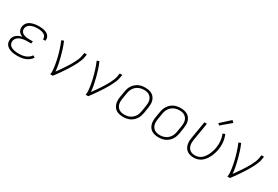

<svg xmlns="http://www.w3.org/2000/svg" viewBox="63 -1782 4074 2816"><g transform="rotate(30 2100.0 -374.0)"><path d="M261 8Q234 8 207.5 5.5Q181 3 156.5 -4Q132 -11 109.5 -23.5Q87 -36 71 -55Q55 -74 49.5 -99.5Q44 -125 48 -152Q52 -175 64 -196.5Q76 -218 96 -233Q116 -248 138.5 -257.5Q161 -267 184 -273Q164 -280 147 -292Q130 -304 119 -321Q108 -338 105 -359.5Q102 -381 106 -403Q109 -425 120.5 -445.5Q132 -466 150.5 -481Q169 -496 190.5 -505Q212 -514 234 -519Q256 -524 277.5 -526Q299 -528 321 -528Q344 -528 366.5 -526Q389 -524 410.5 -518.5Q432 -513 451.5 -503Q471 -493 485 -477.5Q499 -462 505.5 -440.5Q512 -419 508 -396Q508 -395 508 -393.5Q508 -392 507 -390H465Q465 -391 465 -392Q465 -393 466 -395Q468 -412 462.5 -427.5Q457 -443 446 -454Q435 -465 420 -472Q405 -479 388.5 -483Q372 -487 355 -488.5Q338 -490 321 -490Q304 -490 286.5 -488.5Q269 -487 252 -483.5Q235 -480 218 -473.5Q201 -467 185.5 -456Q170 -445 160 -429.5Q150 -414 147 -397Q144 -378 148 -361Q152 -344 163 -331Q174 -318 189 -310Q204 -302 221 -297.5Q238 -293 255.5 -291.5Q273 -290 292 -290H353L347 -251H285Q266 -251 246.5 -249.5Q227 -248 207.5 -244Q188 -240 169 -233Q150 -226 133 -214Q116 -202 104.5 -184Q93 -166 90 -147Q87 -126 92.5 -107Q98 -88 111.5 -74Q125 -60 142.5 -51.5Q160 -43 179.5 -38.5Q199 -34 219.5 -32Q240 -30 261 -30Q288 -30 315.5 -33.5Q343 -37 369.5 -46.5Q396 -56 420.5 -73.5Q445 -91 460 -116L495 -98Q478 -69 450 -47Q422 -25 390.5 -13Q359 -1 326 3.5Q293 8 261 8Z M815 0Q821 -35 818.5 -68.5Q816 -102 811 -135Q806 -168 799.5 -200.5Q793 -233 785.5 -265Q778 -297 769 -328.5Q760 -360 750 -391Q740 -422 729 -452.5Q718 -483 705 -513L743 -528Q767 -475 785 -419Q803 -363 818 -306Q833 -249 845 -190.5Q857 -132 861 -72Q884 -103 906 -134.5Q928 -166 949.5 -198Q971 -230 991 -262.5Q1011 -295 1029 -328.5Q1047 -362 1062 -397Q1077 -432 1083 -468L1092 -520H1135L1126 -468Q1121 -436 1108.5 -405Q1096 -374 1081 -343.5Q1066 -313 1049 -283.5Q1032 -254 1014 -225Q996 -196 977 -167.5Q958 -139 938.5 -111Q919 -83 899 -55Q879 -27 858 0Z M1415 0Q1421 -35 1418.5 -68.5Q1416 -102 1411 -135Q1406 -168 1399.5 -200.5Q1393 -233 1385.5 -265Q1378 -297 1369 -328.5Q1360 -360 1350 -391Q1340 -422 1329 -452.5Q1318 -483 1305 -513L1343 -528Q1367 -475 1385 -419Q1403 -363 1418 -306Q1433 -249 1445 -190.5Q1457 -132 1461 -72Q1484 -103 1506 -134.5Q1528 -166 1549.5 -198Q1571 -230 1591 -262.5Q1611 -295 1629 -328.5Q1647 -362 1662 -397Q1677 -432 1683 -468L1692 -520H1735L1726 -468Q1721 -436 1708.5 -405Q1696 -374 1681 -343.5Q1666 -313 1649 -283.5Q1632 -254 1614 -225Q1596 -196 1577 -167.5Q1558 -139 1538.5 -111Q1519 -83 1499 -55Q1479 -27 1458 0Z M2050 8Q2050 8 2050 8Q2050 8 2050 8H2049Q2019 8 1990 2Q1961 -4 1936.5 -18.5Q1912 -33 1895.5 -56Q1879 -79 1871 -107Q1863 -135 1863 -165Q1863 -195 1868 -226L1885 -326Q1889 -353 1898.5 -380Q1908 -407 1924.5 -431.5Q1941 -456 1964 -475.5Q1987 -495 2013.5 -507Q2040 -519 2068 -523.5Q2096 -528 2124 -528Q2124 -528 2124 -528Q2124 -528 2124 -528Q2154 -528 2183.5 -522Q2213 -516 2237 -501.5Q2261 -487 2278 -464Q2295 -441 2303 -413Q2311 -385 2310.5 -355Q2310 -325 2305 -294L2289 -194Q2284 -167 2274.5 -140Q2265 -113 2248.5 -88.5Q2232 -64 2209 -44.5Q2186 -25 2159.5 -13Q2133 -1 2105 3.5Q2077 8 2050 8ZM2050 -30Q2073 -30 2096.5 -34.5Q2120 -39 2141.5 -49Q2163 -59 2182 -75.5Q2201 -92 2214.5 -112.5Q2228 -133 2235.5 -155.5Q2243 -178 2247 -201L2263 -301Q2267 -325 2267.5 -349Q2268 -373 2262.5 -395.5Q2257 -418 2244 -436.5Q2231 -455 2212.5 -467.5Q2194 -480 2170.5 -485Q2147 -490 2123 -490Q2100 -490 2077 -485.5Q2054 -481 2032 -471Q2010 -461 1991 -444.5Q1972 -428 1959 -407.5Q1946 -387 1938 -364.5Q1930 -342 1927 -319L1910 -219Q1906 -195 1905.5 -171Q1905 -147 1911 -124.5Q1917 -102 1929.5 -83.5Q1942 -65 1961 -52.5Q1980 -40 2003 -35Q2026 -30 2050 -30Z M2650 8Q2650 8 2650 8Q2650 8 2650 8H2649Q2619 8 2590 2Q2561 -4 2536.5 -18.5Q2512 -33 2495.5 -56Q2479 -79 2471 -107Q2463 -135 2463 -165Q2463 -195 2468 -226L2485 -326Q2489 -353 2498.5 -380Q2508 -407 2524.5 -431.5Q2541 -456 2564 -475.5Q2587 -495 2613.5 -507Q2640 -519 2668 -523.5Q2696 -528 2724 -528Q2724 -528 2724 -528Q2724 -528 2724 -528Q2754 -528 2783.5 -522Q2813 -516 2837 -501.5Q2861 -487 2878 -464Q2895 -441 2903 -413Q2911 -385 2910.5 -355Q2910 -325 2905 -294L2889 -194Q2884 -167 2874.5 -140Q2865 -113 2848.5 -88.5Q2832 -64 2809 -44.5Q2786 -25 2759.5 -13Q2733 -1 2705 3.5Q2677 8 2650 8ZM2650 -30Q2673 -30 2696.5 -34.5Q2720 -39 2741.5 -49Q2763 -59 2782 -75.5Q2801 -92 2814.5 -112.5Q2828 -133 2835.5 -155.5Q2843 -178 2847 -201L2863 -301Q2867 -325 2867.5 -349Q2868 -373 2862.5 -395.5Q2857 -418 2844 -436.5Q2831 -455 2812.5 -467.5Q2794 -480 2770.5 -485Q2747 -490 2723 -490Q2700 -490 2677 -485.5Q2654 -481 2632 -471Q2610 -461 2591 -444.5Q2572 -428 2559 -407.5Q2546 -387 2538 -364.5Q2530 -342 2527 -319L2510 -219Q2506 -195 2505.5 -171Q2505 -147 2511 -124.5Q2517 -102 2529.5 -83.5Q2542 -65 2561 -52.5Q2580 -40 2603 -35Q2626 -30 2650 -30Z M3245 8Q3215 8 3187 1Q3159 -6 3136.5 -21.5Q3114 -37 3099 -60Q3084 -83 3077 -110Q3070 -137 3070.5 -166.5Q3071 -196 3076 -226L3125 -520H3168L3118 -219Q3114 -196 3113.5 -173Q3113 -150 3117.5 -128Q3122 -106 3133 -87Q3144 -68 3161 -55Q3178 -42 3200 -36Q3222 -30 3245 -30Q3274 -30 3303.5 -40Q3333 -50 3356.5 -71Q3380 -92 3397.5 -118Q3415 -144 3427 -172Q3439 -200 3448 -228.5Q3457 -257 3461 -286Q3471 -345 3465 -402.5Q3459 -460 3437 -510L3476 -525Q3500 -470 3507 -407Q3514 -344 3503 -280Q3498 -247 3487.5 -213.5Q3477 -180 3462 -148Q3447 -116 3425.5 -86.5Q3404 -57 3375.5 -34.5Q3347 -12 3312.5 -2Q3278 8 3245 8ZM3335 -587 3309 -613 3466 -756 3497 -724Z M3815 0Q3821 -35 3818.5 -68.5Q3816 -102 3811 -135Q3806 -168 3799.5 -200.5Q3793 -233 3785.5 -265Q3778 -297 3769 -328.5Q3760 -360 3750 -391Q3740 -422 3729 -452.5Q3718 -483 3705 -513L3743 -528Q3767 -475 3785 -419Q3803 -363 3818 -306Q3833 -249 3845 -190.5Q3857 -132 3861 -72Q3884 -103 3906 -134.5Q3928 -166 3949.5 -198Q3971 -230 3991 -262.5Q4011 -295 4029 -328.5Q4047 -362 4062 -397Q4077 -432 4083 -468L4092 -520H4135L4126 -468Q4121 -436 4108.5 -405Q4096 -374 4081 -343.5Q4066 -313 4049 -283.5Q4032 -254 4014 -225Q3996 -196 3977 -167.5Q3958 -139 3938.5 -111Q3919 -83 3899 -55Q3879 -27 3858 0Z"/></g></svg>

Font: Iosevka SS04 XLt Ex
Style: Italic
Weight: 200
Width: 7
Italic angle: -9°
Monospace: yes
Designer: Belleve Invis
Foundry: Belleve Invis
Version: Version 19.0.0; ttfautohint (v1.8.4)